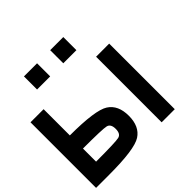

<svg xmlns="http://www.w3.org/2000/svg" viewBox="-210 -1085 1294 1294"><g transform="rotate(-45 437.5 -437.5)"><path d="M0 0V-625H125V-375Q367.2 -375 433.6 -332Q500 -289.1 500 -187.5Q500 -85.9 433.6 -43Q367.2 0 125 0ZM375 -187.5Q375 -234.4 343.8 -242.2Q312.5 -250 125 -250V-125Q312.5 -125 343.8 -132.8Q375 -140.6 375 -187.5ZM750 -625V0H625V-625ZM562.5 -875V-750H437.5V-875ZM312.5 -875V-750H187.5V-875Z"/></g></svg>

Font: CraftyPE
Style: Regular
Weight: 400
Designer: Erek Butcher
Foundry: Haunted Coop
Version: Version 0.018;April 4, 2024;FontCreator 15.0.0.2962 64-bit